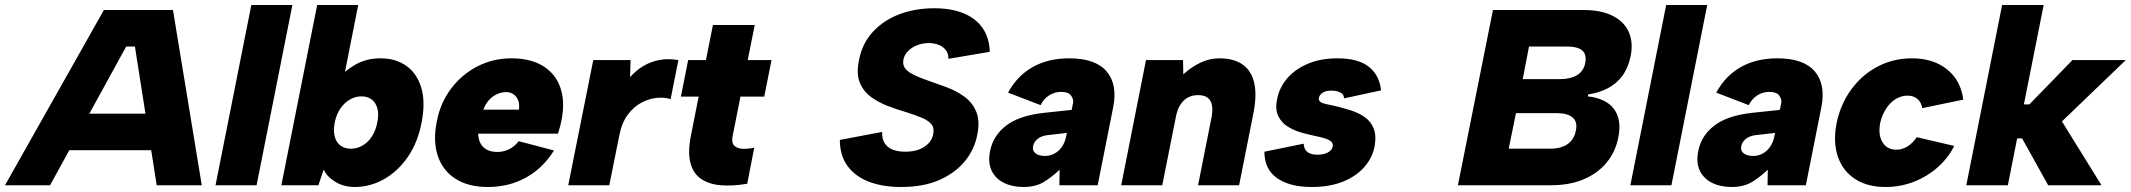

<svg xmlns="http://www.w3.org/2000/svg" viewBox="-64 -740 8512 767"><path d="M475 -554H440L136 0H-44L351 -700H627L742 0H562ZM200 -286H608L579 -140H171Z M940 -720H1104L961 0H797Z M1284 -422Q1312 -457 1356 -482Q1400 -507 1456 -507Q1518 -507 1560.5 -476Q1603 -445 1619.5 -387.5Q1636 -330 1620 -250Q1605 -171 1565.5 -113.5Q1526 -56 1470.5 -24.5Q1415 7 1353 7Q1309 7 1275 -14Q1241 -35 1229 -63L1208 0H1060L1203 -720H1367L1308 -422ZM1443 -250Q1453 -297 1435.5 -326Q1418 -355 1379 -355Q1356 -355 1334 -342.5Q1312 -330 1296 -307Q1280 -284 1273 -250Q1267 -216 1273.5 -193Q1280 -170 1297 -158Q1314 -146 1338 -146Q1363 -146 1385 -159Q1407 -172 1422 -195.5Q1437 -219 1443 -250Z M1885 7Q1807 7 1756 -25.5Q1705 -58 1685 -117Q1665 -176 1681 -255Q1695 -329 1738 -386Q1781 -443 1843.5 -475Q1906 -507 1979 -507Q2055 -507 2105 -476.5Q2155 -446 2174.5 -390Q2194 -334 2179 -259Q2177 -248 2173.5 -235Q2170 -222 2165 -206H1846Q1847 -183 1856 -166.5Q1865 -150 1882 -141.5Q1899 -133 1922 -133Q1948 -133 1970 -144Q1992 -155 2008 -176L2149 -139Q2105 -68 2037 -30.5Q1969 7 1885 7ZM2009 -302Q2012 -323 2006 -339Q2000 -355 1986.5 -364Q1973 -373 1954 -372Q1935 -371 1917.5 -362Q1900 -353 1887 -337.5Q1874 -322 1867 -302Z M2306 -500H2455L2453 -432Q2477 -459 2506.5 -476.5Q2536 -494 2571 -500.5Q2606 -507 2646 -500L2615 -344Q2590 -352 2559.5 -349Q2529 -346 2498.5 -330Q2468 -314 2444 -282Q2420 -250 2410 -199L2370 0H2206Z M2756 -500 2784 -640H2951L2923 -500H3018L2989 -354H2894L2863 -198Q2857 -170 2869.5 -158Q2882 -146 2904.5 -145.5Q2927 -145 2949 -150L2921 -6Q2862 4 2815 0Q2768 -4 2736.5 -25.5Q2705 -47 2694 -89.5Q2683 -132 2696 -198L2727 -354H2656L2685 -500Z M3460 -213Q3459 -184 3471 -166.5Q3483 -149 3504 -141.5Q3525 -134 3552 -134Q3599 -134 3628.5 -153.5Q3658 -173 3664 -204Q3669 -229 3656.5 -244Q3644 -259 3618.5 -269.5Q3593 -280 3559 -291Q3521 -302 3483 -316.5Q3445 -331 3414.5 -353.5Q3384 -376 3370 -412Q3356 -448 3368 -502Q3381 -568 3424 -614Q3467 -660 3530 -683.5Q3593 -707 3668 -707Q3736 -707 3785 -687Q3834 -667 3861 -628.5Q3888 -590 3890 -533L3725 -505Q3725 -527 3713.5 -541Q3702 -555 3684 -561.5Q3666 -568 3647 -568Q3623 -568 3601.5 -560Q3580 -552 3564.5 -537Q3549 -522 3545 -502Q3541 -480 3552.5 -466Q3564 -452 3586.5 -441Q3609 -430 3638 -420Q3676 -407 3716.5 -392Q3757 -377 3789 -353.5Q3821 -330 3836 -293.5Q3851 -257 3840 -202Q3829 -143 3790.5 -96Q3752 -49 3688.5 -21Q3625 7 3536 7Q3461 7 3406 -14.5Q3351 -36 3321 -78Q3291 -120 3291 -181Z M4168 0 4169 -62Q4136 -31 4104 -12Q4072 7 4024 7Q3980 7 3946.5 -9.5Q3913 -26 3897.5 -58Q3882 -90 3891 -136Q3903 -198 3955 -238Q4007 -278 4104 -289L4217 -301L4223 -330Q4225 -344 4214.5 -358.5Q4204 -373 4175 -373Q4149 -373 4127 -359Q4105 -345 4093 -320L3963 -370Q4000 -438 4062 -472.5Q4124 -507 4207 -507Q4312 -507 4356.5 -455Q4401 -403 4383 -312L4321 0ZM4198 -209 4119 -200Q4096 -197 4081 -185Q4066 -173 4063 -156Q4059 -139 4072 -128Q4085 -117 4111 -117Q4131 -117 4148.5 -126.5Q4166 -136 4178.5 -154Q4191 -172 4196 -199Z M4514 -500H4662L4663 -443Q4693 -471 4730 -489Q4767 -507 4807 -507Q4866 -507 4901 -481.5Q4936 -456 4946.5 -408Q4957 -360 4944 -292L4886 0H4722L4776 -272Q4784 -315 4771 -337.5Q4758 -360 4722 -360Q4687 -360 4664 -337.5Q4641 -315 4633 -271L4579 0H4415Z M5144 -166Q5145 -151 5151 -141.5Q5157 -132 5169 -127Q5181 -122 5199 -122Q5224 -122 5240.5 -131Q5257 -140 5260 -154Q5262 -168 5252.5 -175.5Q5243 -183 5226 -188Q5209 -193 5189 -197Q5165 -202 5136 -210Q5107 -218 5081.5 -233.5Q5056 -249 5042.5 -276Q5029 -303 5038 -345Q5047 -391 5078.5 -427.5Q5110 -464 5161 -485.5Q5212 -507 5279 -507Q5362 -507 5404.5 -473Q5447 -439 5453 -379L5305 -347Q5305 -359 5297.5 -365.5Q5290 -372 5278.5 -375Q5267 -378 5255 -378Q5232 -378 5219.5 -369.5Q5207 -361 5205 -350Q5203 -341 5208 -335.5Q5213 -330 5223 -327Q5233 -324 5246.5 -321.5Q5260 -319 5276 -315Q5304 -308 5334 -298.5Q5364 -289 5388 -272Q5412 -255 5423.5 -227Q5435 -199 5427 -154Q5418 -109 5386 -72.5Q5354 -36 5301 -14.5Q5248 7 5176 7Q5088 7 5037.5 -28.5Q4987 -64 4987 -134Z M6269 -489Q6273 -512 6266 -526.5Q6259 -541 6241 -547.5Q6223 -554 6196 -554H6044L6019 -424H6169Q6209 -424 6235.5 -439.5Q6262 -455 6269 -489ZM5760 0 5900 -700H6261Q6332 -700 6378 -677Q6424 -654 6442.5 -612.5Q6461 -571 6450 -515Q6440 -468 6416.5 -436.5Q6393 -405 6358 -387Q6323 -369 6281 -363L6279 -355Q6352 -347 6383.5 -304.5Q6415 -262 6401 -192Q6390 -134 6354.5 -91Q6319 -48 6263 -24Q6207 0 6132 0ZM5963 -146H6129Q6171 -146 6197.5 -164Q6224 -182 6231 -217Q6239 -253 6218.5 -270.5Q6198 -288 6156 -288H5992Z M6592 -720H6756L6613 0H6449Z M6997 0 6998 -62Q6965 -31 6933 -12Q6901 7 6853 7Q6809 7 6775.5 -9.5Q6742 -26 6726.5 -58Q6711 -90 6720 -136Q6732 -198 6784 -238Q6836 -278 6933 -289L7046 -301L7052 -330Q7054 -344 7043.5 -358.5Q7033 -373 7004 -373Q6978 -373 6956 -359Q6934 -345 6922 -320L6792 -370Q6829 -438 6891 -472.5Q6953 -507 7036 -507Q7141 -507 7185.5 -455Q7230 -403 7212 -312L7150 0ZM7027 -209 6948 -200Q6925 -197 6910 -185Q6895 -173 6892 -156Q6888 -139 6901 -128Q6914 -117 6940 -117Q6960 -117 6977.5 -126.5Q6995 -136 7007.5 -154Q7020 -172 7025 -199Z M7473 7Q7398 8 7348 -24Q7298 -56 7278 -114Q7258 -172 7273 -249Q7289 -325 7332 -383.5Q7375 -442 7437.5 -474.5Q7500 -507 7574 -507Q7659 -507 7714 -463Q7769 -419 7779 -342L7615 -308Q7611 -332 7595.5 -345Q7580 -358 7556 -358Q7531 -358 7508.5 -344Q7486 -330 7470 -305Q7454 -280 7447 -249Q7438 -202 7456 -172Q7474 -142 7512 -142Q7535 -142 7556 -155Q7577 -168 7593 -192L7743 -157Q7705 -83 7631.5 -38.5Q7558 6 7473 7Z M7934 -720H8100L8021 -323H8043L8215 -500H8428L8173 -255L8331 0H8118L8014 -187H7994L7957 0H7791Z"/></svg>

Font: Albert Sans Black
Style: Italic
Weight: 900
Italic angle: -11.25°
Designer: Andreas Rasmussen
Foundry: a.Foundry
Version: Version 1.025